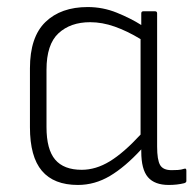

<svg xmlns="http://www.w3.org/2000/svg" viewBox="-20 -514 554 545"><path d="M201 11Q133 11 99 -29Q65 -69 65 -153V-320Q65 -409 109 -451.5Q153 -494 229 -494Q272 -494 311.5 -478Q351 -462 381 -443V-476Q381 -482 387 -482H420Q426 -482 426 -476V-98Q426 -60 434.5 -45.5Q443 -31 467 -31Q475 -31 484.5 -31.5Q494 -32 503 -35Q509 -37 509 -30V0Q509 4 503 6Q483 11 459 11Q419 11 400 -11Q381 -33 381 -84V-90Q335 -40 292 -14.5Q249 11 201 11ZM112 -153Q112 -90 136.5 -61Q161 -32 212 -32Q252 -32 291.5 -56Q331 -80 379 -132V-403Q341 -426 305.5 -438.5Q270 -451 236 -451Q180 -451 146 -419.5Q112 -388 112 -316Z"/></svg>

Font: Sofia Sans Semi Condensed Light
Style: Regular
Weight: 300
Designer: Botio Nikoltchev, Ani Petrova
Foundry: lettersoup
Version: Version 4.100; ttfautohint (v1.8.4.7-5d5b)